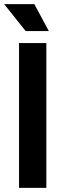

<svg xmlns="http://www.w3.org/2000/svg" viewBox="-26 -908 310 928"><path d="M198 0H66V-700H198ZM-6 -888H140L210 -758H98Z"/></svg>

Font: Rootstock Sans Headline
Style: Bold
Weight: 700
Designer: Florian Karsten
Foundry: Florian Karsten
Version: Version 2.000;FEAKit 1.0